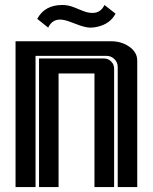

<svg xmlns="http://www.w3.org/2000/svg" viewBox="-20 -758 619 778"><path d="M175.3 -646 130.9 -681.6Q161.1 -737.8 232.4 -737.8Q255.9 -737.8 278.3 -729Q301.8 -719.7 314.5 -714.4Q335.4 -705.6 355 -705.6Q388.2 -705.6 403.3 -737.8L448.2 -702.6Q426.3 -661.6 376.5 -649.9Q361.3 -646 345.7 -646Q325.7 -646 290.5 -659.7L264.6 -669.4Q239.7 -678.7 223.6 -678.7Q190.4 -678.7 175.3 -646ZM401.4 -521Q418.5 -521 430.4 -509Q442.4 -497.1 442.4 -480V0H362.8V-460.4H217.3V0H138.2V-521ZM430.2 -590.8Q471.7 -590.8 502.4 -569.8Q536.1 -546.9 536.1 -512.7V0H457V-486.3Q457 -505.4 443.6 -518.6Q430.2 -531.7 411.1 -531.7H124V0H43V-590.8Z"/></svg>

Font: Ebtekar Inline 2
Style: Inline-2
Weight: 500
Designer: Arman Khorramak
Foundry: Arman Khorramak
Version: Version 2.000